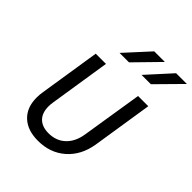

<svg xmlns="http://www.w3.org/2000/svg" viewBox="-220 -912 1049 1049"><g transform="rotate(45 304.5 -387.5)"><path d="M81 -152Q81 -177 85 -198L140 -550H219L164 -198Q161 -180 161 -164Q161 -114 188 -87Q215 -60 265 -60Q324 -60 362.5 -96.5Q401 -133 411 -198L467 -550H546L491 -198Q475 -102 411 -46Q347 10 253 10Q172 10 126.5 -33Q81 -76 81 -152ZM302 -645H229L357 -785H439ZM471 -645H399L526 -785H609Z"/></g></svg>

Font: JetBrains Mono Semi Light
Style: Italic
Weight: 350
Italic angle: -9°
Monospace: yes
Designer: Philipp Nurullin, Konstantin Bulenkov
Foundry: JetBrains
Version: 2.002